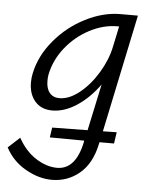

<svg xmlns="http://www.w3.org/2000/svg" viewBox="-100 -457 618 789"><g transform="rotate(5 208.5 -62.5)"><path d="M-49 172 -1 128Q29 182 73 210Q117 238 160 238Q237 238 261 123L262 117L120 116L126 75L272 73L313 -119Q272 -62 221 -28.5Q170 5 120 5Q74 5 48.5 -25Q23 -55 23 -102Q23 -123 27 -140Q42 -213 95 -276.5Q148 -340 221 -377Q294 -414 365 -414H437L335 72L392 71L385 118H325L323 127Q306 207 257 248Q208 289 143 289Q89 289 34.5 258Q-20 227 -49 172ZM346 -278 364 -363H357Q299 -363 242 -333Q185 -303 144.5 -252Q104 -201 92 -140Q90 -131 90 -114Q90 -83 104.5 -65.5Q119 -48 145 -48Q185 -48 227.5 -82Q270 -116 302.5 -170Q335 -224 346 -278Z"/></g></svg>

Font: LXGW Bright GB
Style: Italic
Weight: 400
Italic angle: -12°
Designer: Christian Thalmann (Catharsis Fonts)
Foundry: LXGW / Christian Thalmann (Catharsis Fonts) / Fontworks Inc.
Version: Version 5.510